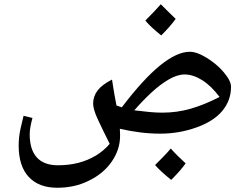

<svg xmlns="http://www.w3.org/2000/svg" viewBox="-20 -630 1159 905"><path d="M250 255Q163 255 115.5 204Q68 153 68 56Q68 38 70 18Q72 -2 77.5 -27Q83 -52 91 -84L133 -74Q120 -27 120 3Q120 75 153.5 112Q187 149 253 149Q305 149 349.5 137.5Q394 126 431.5 103.5Q469 81 497 48Q463 -20 441 -67.5Q419 -115 419 -142Q419 -176 440 -203.5Q461 -231 508 -255Q509 -250 514 -217Q519 -184 529 -133L554 -124Q655 -257 734.5 -321.5Q814 -386 875 -386Q898 -386 926.5 -372.5Q955 -359 983.5 -337.5Q1012 -316 1035 -289Q1069 -249 1069 -221Q1069 -157 1028 -107.5Q987 -58 905 -29Q824 0 735 0Q688 0 640.5 -6Q593 -12 545 -23Q545 -15 545.5 -7Q546 1 546 10Q546 75 506.5 132Q467 189 398 222Q364 239 327 247Q290 255 250 255ZM745 -99Q814 -99 878.5 -117.5Q943 -136 1015 -173Q975 -226 932.5 -252.5Q890 -279 850 -279Q816 -279 775.5 -255.5Q735 -232 693.5 -193.5Q652 -155 613 -110Q652 -105 685 -102Q718 -99 745 -99ZM740 -463Q691 -502 665 -533Q689 -557 707 -576Q725 -595 738 -610Q751 -597 768.5 -579.5Q786 -562 808 -541Q796 -524 779 -504.5Q762 -485 740 -463ZM787 218Q762 198 743 180.5Q724 163 711 148Q732 127 750.5 108Q769 89 785 70Q814 103 855 140Q844 156 826.5 176Q809 196 787 218Z"/></svg>

Font: Noto Naskh Arabic SemiBold
Style: Regular
Weight: 600
Designer: Monotype Design Team, David Williams, Mohamad Dakak and Nizar Qandah
Foundry: Monotype Imaging Inc.
Version: Version 2.016